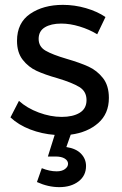

<svg xmlns="http://www.w3.org/2000/svg" viewBox="-20 -553 500 790"><path d="M254 -311Q309 -295 344 -279Q379 -263 403.5 -232Q428 -201 428 -150Q428 -85 384 -46.5Q340 -8 271 1L253 52Q293 58 313.5 79.5Q334 101 334 130Q334 170 303 193.5Q272 217 224 217Q178 217 132 196L152 139Q184 152 213 152Q235 152 247.5 142.5Q260 133 260 121Q260 108 246.5 99.5Q233 91 209 91H177L205 2Q152 -2 104 -20.5Q56 -39 23 -70L58 -138Q91 -108 139.5 -90Q188 -72 234 -72Q280 -72 308 -89Q336 -106 336 -141Q336 -177 306.5 -195Q277 -213 217 -231Q164 -246 130.5 -261.5Q97 -277 73.5 -307Q50 -337 50 -385Q50 -459 104 -496Q158 -533 239 -533Q287 -533 333.5 -519.5Q380 -506 414 -483L380 -412Q347 -432 307.5 -444Q268 -456 232 -456Q190 -456 164.5 -440.5Q139 -425 139 -393Q139 -361 167.5 -344.5Q196 -328 254 -311Z"/></svg>

Font: Montserrat arm2
Style: Regular
Weight: 400
Designer: Julieta Ulanovsky
Foundry: Julieta Ulanovsky
Version: Version 6.000